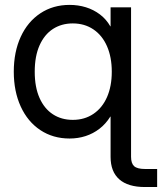

<svg xmlns="http://www.w3.org/2000/svg" viewBox="-20 -545 649 769"><path d="M35.2 -257.8Q35.2 -336.9 63 -397.5Q90.8 -458 141.6 -491.7Q192.4 -525.4 258.8 -525.4Q293 -525.4 324 -515.9Q355 -506.3 380.4 -487.1Q405.8 -467.8 421.9 -439.5H422.9V-515.6H504.9V0H422.9V-78.1H421.9Q403.8 -48.8 378.4 -29.3Q353 -9.8 322.8 0Q292.5 9.8 258.8 9.8Q192.4 9.8 141.6 -23.9Q90.8 -57.6 63 -118.4Q35.2 -179.2 35.2 -257.8ZM427.7 -257.8Q427.7 -315.9 408.7 -359.6Q389.6 -403.3 354.2 -427.2Q318.8 -451.2 271.5 -451.2Q226.6 -451.2 192.1 -429Q157.7 -406.7 138.4 -363.3Q119.1 -319.8 119.1 -257.8Q119.1 -195.8 138.4 -152.6Q157.7 -109.4 191.9 -87.2Q226.1 -64.9 271.5 -64.9Q318.8 -64.9 354.2 -88.9Q389.6 -112.8 408.7 -156.2Q427.7 -199.7 427.7 -257.8ZM560.5 204.1Q492.7 204.1 457.8 173.3Q422.9 142.6 422.9 83V-85.9H504.9V83Q504.9 109.4 517.3 120.6Q529.8 131.8 560.5 131.8H609.4V204.1Z"/></svg>

Font: Intratopia Thin
Style: Regular
Weight: 100
Designer: Rasmus Andersson
Foundry: rsms
Version: Version 3.000;Glyphs 3.2.3 (3260)